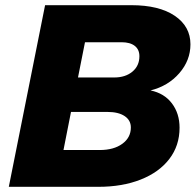

<svg xmlns="http://www.w3.org/2000/svg" viewBox="-20 -721 758 741"><path d="M673 -228Q673 -159 633.5 -107.5Q594 -56 523 -28Q452 0 360 0H14L154 -701H487Q594 -701 654.5 -660Q715 -619 715 -550Q715 -488 672 -438.5Q629 -389 561 -372Q614 -361 643.5 -322Q673 -283 673 -228ZM518 -504Q518 -530 500 -544Q482 -558 449 -558H308L281 -422H421Q464 -422 491 -444.5Q518 -467 518 -504ZM485 -229Q485 -257 461 -273Q437 -289 395 -289H254L225 -142H365Q419 -142 452 -166Q485 -190 485 -229Z"/></svg>

Font: TypoPRO Montserrat Alternates
Style: Bold Italic
Weight: 700
Italic angle: -11.3°
Designer: Julieta Ulanovsky
Foundry: Julieta Ulanovsky
Version: Version 6.001